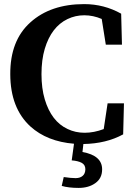

<svg xmlns="http://www.w3.org/2000/svg" viewBox="-20 -690 662 940"><path d="M384.8 170.9Q397.5 160.2 397.9 138.7Q397.9 117.2 380.4 107.4Q362.8 97.7 331.1 95.2L342.3 13.7Q210.4 2.9 128.9 -70.8Q30.8 -160.6 30.3 -326.2Q29.3 -491.7 128.9 -580.6Q228 -669.9 392.1 -669.9Q489.3 -669.9 573.2 -623L577.1 -471.2H498L478 -597.2Q436 -615.2 392.6 -615.2Q349.1 -615.2 310.5 -596.7Q231.4 -558.6 199.2 -451.2Q183.1 -397 183.1 -327.1Q183.1 -257.3 199.2 -203.6Q231.4 -95.7 310.5 -58.6Q349.1 -40 394.5 -40Q439.9 -40 487.8 -58.1L506.8 -184.1H586.9L583 -32.2Q500 13.2 388.2 15.1L383.8 54.2Q480 71.3 480 139.2Q480 183.1 446.8 206.5Q414.1 230 365.2 230Q316.4 230 282.2 220.2L292 176.8Q328.1 182.1 350.1 182.1Q372.1 182.1 384.8 170.9Z"/></svg>

Font: SourceSerifPro-Bold
Style: Bold
Weight: 700
Designer: Frank Grießhammer
Foundry: Adobe Systems Incorporated
Version: Version 1.014;PS Version 1.0;hotconv 1.0.73;makeotf.lib2.5.5